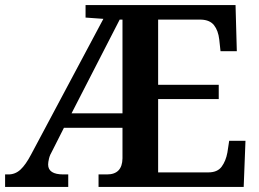

<svg xmlns="http://www.w3.org/2000/svg" viewBox="-20 -734 1019 754"><path d="M0 0V-49H13Q40 -49 60.5 -68Q81 -87 102 -127L386 -660L316 -665V-714H905L910 -533H846L841 -579Q837 -614 820.5 -635Q804 -656 769 -657H601V-401H839V-345H601V-57H798Q834 -57 850.5 -79.5Q867 -102 873 -135L880 -181H944L937 0H367V-49H400Q460 -49 461 -112V-232H231L185 -141Q176 -126 172.5 -111.5Q169 -97 169 -88Q169 -49 229 -49H248V0ZM261 -289H461V-657H450Z"/></svg>

Font: Noto Naskh Arabic UI Semi
Style: Bold
Weight: 700
Designer: Monotype Design Team, David Williams, Mohamad Dakak and Nizar Qandah
Foundry: Monotype Imaging Inc.
Version: Version 2.014; ttfautohint (v1.8.4.7-5d5b)